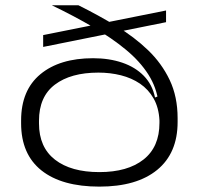

<svg xmlns="http://www.w3.org/2000/svg" viewBox="-20 -680 738 714"><path d="M349.5 14Q210 14 134.2 -46.2Q58.5 -106.5 58.5 -221.5V-232Q58.5 -344.5 130.2 -404Q202 -463.5 326 -463.5Q386 -463.5 434.5 -447Q483 -430.5 514.8 -398Q546.5 -365.5 556.5 -317.5L576 -325L573 -232.5Q570.5 -280 551.2 -313.8Q532 -347.5 500.8 -368.8Q469.5 -390 429.8 -400Q390 -410 346 -410Q243 -410 184 -365.2Q125 -320.5 125 -231V-221Q125 -132.5 184.5 -86.2Q244 -40 349.5 -40Q454.5 -40 513.8 -86.8Q573 -133.5 573 -223Q573 -229.5 573 -235.2Q573 -241 573 -246.5Q572.5 -263.5 571.5 -273.8Q570.5 -284 569.5 -297Q563 -353.5 531.8 -402.8Q500.5 -452 448.2 -495.2Q396 -538.5 326.2 -579.2Q256.5 -620 173.5 -660V-660.5H271.5Q346 -623.5 412.8 -583Q479.5 -542.5 530.5 -493.5Q581.5 -444.5 611 -382.5Q640.5 -320.5 640.5 -240.5V-226.5Q640.5 -110.5 564.5 -48.2Q488.5 14 349.5 14ZM140.5 -505.5V-549.5L597.5 -641V-597.5Z"/></svg>

Font: Anek Latin Expanded Light
Style: Regular
Weight: 300
Width: 7
Designer: Yesha Goshar
Foundry: Ek Type
Version: Version 1.003